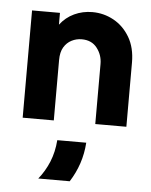

<svg xmlns="http://www.w3.org/2000/svg" viewBox="-50 -473 585 743"><g transform="rotate(5 243.0 -101.0)"><path d="M45.8 0V-416.7H154.2V-370.8Q176.4 -400 209 -415.3Q241.7 -430.6 279.2 -430.6Q323.6 -430.6 362.2 -409.4Q400.7 -388.2 424.7 -347.6Q448.6 -306.9 448.6 -249.3V0H327.8V-233.3Q327.8 -268.1 306.9 -295.1Q286.1 -322.2 247.2 -322.2Q226.4 -322.2 208 -312.8Q189.6 -303.5 178.1 -284.4Q166.7 -265.3 166.7 -234.7V0ZM126.4 229.2Q151.4 198.6 167.4 160.1Q183.3 121.5 186.8 75H299.3Q296.5 117.4 283.7 155.9Q270.8 194.4 248.6 229.2Z"/></g></svg>

Font: Afacad Flux
Style: Regular
Weight: 400
Designer: Kristian Moeller
Foundry: Dicotype
Version: Version 1.100